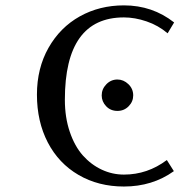

<svg xmlns="http://www.w3.org/2000/svg" viewBox="-20 -678 662 708"><path d="M413.1 -269Q387.7 -269 371.3 -286.4Q355 -303.7 355 -326.2Q355 -349.6 372.1 -367.2Q389.2 -384.8 413.1 -384.8Q435.5 -384.8 453.4 -367.7Q471.2 -350.6 471.2 -326.2Q471.2 -303.2 454.3 -286.1Q437.5 -269 413.1 -269ZM595.2 -87.9 621.1 -46.9Q542 9.8 437 9.8Q342.8 9.8 269.5 -33Q196.3 -75.7 156.2 -152.8Q116.2 -230 116.2 -329.1Q116.2 -426.3 158.9 -501.7Q201.7 -577.1 274.4 -617.7Q347.2 -658.2 437 -658.2Q542 -658.2 622.1 -595.2L598.1 -555.2Q563.5 -584.5 520.5 -599.1Q477.5 -613.8 437 -613.8Q219.2 -613.8 219.2 -310.1Q219.2 -245.1 237.3 -191.9Q255.4 -138.7 285.6 -104.7Q315.9 -70.8 355 -52.5Q394 -34.2 437 -34.2Q523.9 -34.2 595.2 -87.9Z"/></svg>

Font: Linear Smooth
Style: Regular
Weight: 400
Designer: Philipp H. Poll, Flanker
Foundry: Philipp H. Poll, reworked by Flanker
Version: Version 1.061 | FøM Fix